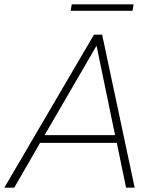

<svg xmlns="http://www.w3.org/2000/svg" viewBox="-36 -871 720 891"><path d="M-16 0 400 -710H438L589 0H549L506 -208H150L30 0ZM171 -244H498L412 -659ZM297 -851H584L579 -821H292Z"/></svg>

Font: Livvic ExtraLight
Style: Italic
Weight: 275
Italic angle: -10°
Designer: Jacques Le Bailly, Baron von Fonthausen
Version: Version 1.001; ttfautohint (v1.8.2)